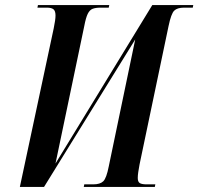

<svg xmlns="http://www.w3.org/2000/svg" viewBox="-20 -734 779 754"><path d="M191 -623Q198 -657 198 -673Q198 -691 190 -697.5Q182 -704 164 -704H127L129 -714H409L407 -704H375Q356 -704 344 -699.5Q332 -695 324.5 -679.5Q317 -664 311 -632L198 -92L578 -714H739L737 -704H703Q676 -704 664 -692Q652 -680 642 -632L528 -88Q525 -72 523 -58.5Q521 -45 521 -35Q521 -20 529 -15Q537 -10 556 -10H590L588 0H309L311 -10H346Q373 -10 385.5 -22Q398 -34 407 -80L511 -579L153 0H58Z"/></svg>

Font: Noto Serif Display ExtraCondensed SemiBold
Style: Italic
Weight: 600
Width: 2
Italic angle: -12°
Designer: Monotype Design Team
Foundry: Monotype Imaging Inc.
Version: Version 2.009